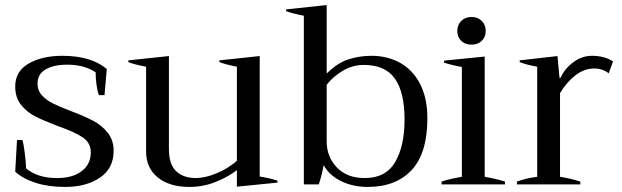

<svg xmlns="http://www.w3.org/2000/svg" viewBox="-20 -727 2454 757"><path d="M40 -50 47 -175H68Q73 -161 77.5 -125Q82 -89 83 -63Q128 -25 205 -25Q267 -25 302.5 -52.5Q338 -80 338 -126Q338 -164 306 -185.5Q274 -207 208 -230Q153 -251 120 -267.5Q87 -284 63.5 -313Q40 -342 40 -386Q40 -446 93 -476.5Q146 -507 226 -507Q339 -507 401 -455L392 -352H370Q364 -367 360.5 -393Q357 -419 357 -442Q312 -472 245 -472Q192 -472 160 -453.5Q128 -435 128 -397Q128 -370 145.5 -351Q163 -332 189 -319Q215 -306 260 -289Q315 -268 348 -250.5Q381 -233 404.5 -204Q428 -175 428 -132Q428 -63 374 -26.5Q320 10 237 10Q171 10 121 -6Q71 -22 40 -50Z M1074 -15V-7L914 9V-56Q877 -28 828.5 -9Q780 10 727 10Q648 10 602 -27.5Q556 -65 556 -129V-464Q512 -472 486 -482V-489L646 -506V-139Q646 -79 674.5 -52Q703 -25 752 -25Q789 -25 834.5 -44Q880 -63 914 -93V-464Q872 -472 845 -482V-489L1004 -506V-31Q1033 -27 1074 -15Z M1256 -76Q1251 -44 1237 0H1178V-665Q1136 -673 1108 -683V-690L1268 -707V-437Q1310 -479 1354 -493Q1398 -507 1444 -507Q1508 -507 1558 -479Q1608 -451 1636.5 -395.5Q1665 -340 1665 -261Q1665 -123 1603 -56.5Q1541 10 1430 10Q1371 10 1324.5 -13Q1278 -36 1256 -76ZM1575 -256Q1575 -363 1537 -417Q1499 -471 1414 -471Q1371 -471 1332.5 -448.5Q1294 -426 1268 -393V-169Q1268 -109 1308 -67Q1348 -25 1418 -25Q1501 -25 1538 -88Q1575 -151 1575 -256Z M1783 -605Q1783 -629 1798.5 -644.5Q1814 -660 1839 -660Q1864 -660 1879.5 -644.5Q1895 -629 1895 -605Q1895 -581 1879.5 -566Q1864 -551 1839 -551Q1814 -551 1798.5 -566Q1783 -581 1783 -605ZM1721 -11Q1740 -18 1767 -23.5Q1794 -29 1801 -30V-463Q1761 -470 1731 -480V-488L1891 -504V-30Q1937 -22 1971 -11V0H1721Z M2018 -11Q2052 -24 2098 -30V-464Q2054 -472 2029 -482V-489L2178 -506L2186 -420H2190Q2206 -456 2240 -481.5Q2274 -507 2314 -507Q2363 -507 2397 -485L2380 -438Q2355 -457 2324 -457Q2283 -457 2248 -429.5Q2213 -402 2188 -360V-30Q2232 -23 2268 -11V0H2018Z"/></svg>

Font: Trirong
Style: Regular
Weight: 400
Designer: Katatrad Team
Foundry: CadsonDemak
Version: Version 1.001